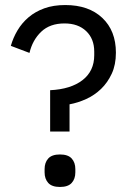

<svg xmlns="http://www.w3.org/2000/svg" viewBox="-20 -730 517 762"><path d="M179 -208V-372Q261 -376 307.5 -412Q354 -448 354 -511V-525Q354 -576 322 -606.5Q290 -637 236 -637Q178 -637 143.5 -604Q109 -571 97 -520L23 -548Q32 -580 49.5 -609.5Q67 -639 93.5 -661.5Q120 -684 156 -697Q192 -710 239 -710Q332 -710 386 -659Q440 -608 440 -521Q440 -473 423.5 -437.5Q407 -402 381 -377Q355 -352 322 -337Q289 -322 256 -316V-208ZM218 12Q186 12 171.5 -4Q157 -20 157 -46V-59Q157 -85 171.5 -101Q186 -117 218 -117Q250 -117 264.5 -101Q279 -85 279 -59V-46Q279 -20 264.5 -4Q250 12 218 12Z"/></svg>

Font: IBM Plex Sans
Style: Regular
Weight: 400
Designer: Mike Abbink, Paul van der Laan, Pieter van Rosmalen
Foundry: Bold Monday
Version: Version 3.005